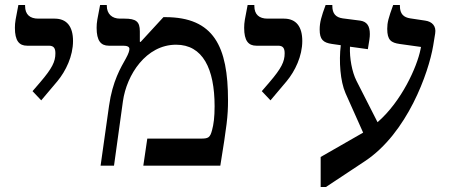

<svg xmlns="http://www.w3.org/2000/svg" viewBox="-20 -667 1811 773"><path d="M146 -263 211 -340C245 -381 274 -441 274 -502C274 -559 250 -592 200 -592H134C101 -592 81 -608 81 -643V-647H54C43 -591 40 -577 40 -555C40 -503 57 -483 89 -483H177C198 -483 203 -471 203 -452C203 -419 190 -392 142 -336L111 -300Z M385 0H439L475 -260C490 -366 568 -487 689 -487C796 -487 844 -391 844 -239C844 -195 840 -166 834 -144C826 -113 819 -109 789 -109H573L557 0H867C893 -161 898 -199 898 -263C898 -480 841 -598 645 -598H638L546 -498L543 -499V-541C543 -580 528 -592 481 -592H463C431 -592 410 -611 410 -644V-647H383C372 -591 369 -577 369 -555C369 -503 386 -483 418 -483H475C492 -483 501 -479 501 -470C501 -463 498 -452 487 -432C467 -396 433 -341 419 -241Z M1069 -263 1134 -340C1168 -381 1197 -441 1197 -502C1197 -559 1173 -592 1123 -592H1057C1024 -592 1004 -608 1004 -643V-647H977C966 -591 963 -577 963 -555C963 -503 980 -483 1012 -483H1100C1121 -483 1126 -471 1126 -452C1126 -419 1113 -392 1065 -336L1034 -300Z M1449 -18C1620 -131 1706 -375 1724 -483L1732 -532C1737 -562 1720 -580 1692 -584L1632 -593C1605 -597 1590 -611 1590 -643V-647H1563C1544 -595 1539 -576 1539 -551C1539 -505 1555 -495 1589 -490L1675 -478L1673 -468C1659 -398 1597 -259 1500 -175L1415 -342C1397 -378 1387 -433 1389 -479L1461 -469C1467 -505 1469 -516 1469 -530C1469 -563 1457 -580 1430 -584L1360 -593C1332 -597 1318 -612 1318 -643V-647H1291C1274 -601 1267 -577 1267 -548C1267 -508 1281 -495 1317 -490L1352 -485C1344 -420 1350 -340 1371 -292L1442 -133L1271 -35V86H1292Z"/></svg>

Font: Noto Serif Hebrew
Style: Regular
Weight: 400
Designer: Monotype Design Team
Foundry: Monotype Imaging Inc.
Version: Version 1.901